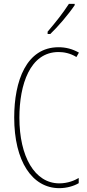

<svg xmlns="http://www.w3.org/2000/svg" viewBox="-20 -970 455 1000"><path d="M369 -943V-950H339C305 -898 273 -858 228 -805V-793H242C281 -830 336 -894 369 -943ZM285 -699C312 -699 346 -693 378 -673L391 -696C357 -715 323 -724 285 -724C117 -724 54 -548 54 -358C54 -131 147 10 289 10C327 10 365 -1 390 -16V-43C370 -31 334 -15 289 -15C161 -15 81 -154 81 -357C81 -529 136 -699 285 -699Z"/></svg>

Font: Noto Sans Malayalam ExtraCondensed Thin
Style: Regular
Weight: 100
Width: 2
Designer: Jelle Bosma - Monotype Design Team
Foundry: Monotype Imaging Inc.
Version: Version 2.104